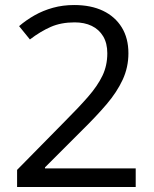

<svg xmlns="http://www.w3.org/2000/svg" viewBox="-20 -744 612 764"><path d="M520 0H48V-68L238 -261Q293 -316 330.5 -359Q368 -402 387.5 -442.5Q407 -483 407 -532Q407 -572 390.5 -599.5Q374 -627 345 -641Q316 -655 277 -655Q223 -655 182 -637Q141 -619 99 -587L56 -640Q84 -664 117.5 -683Q151 -702 190.5 -713Q230 -724 275 -724Q342 -724 390 -701Q438 -678 464.5 -635Q491 -592 491 -532Q491 -476 468 -426.5Q445 -377 404 -329Q363 -281 308 -227L159 -78V-74H520Z"/></svg>

Font: sinhala115
Style: Regular
Weight: 400
Designer: Jelle Bosma - Monotype Design Team
Foundry: Monotype Imaging Inc.
Version: Version 2.006